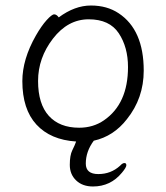

<svg xmlns="http://www.w3.org/2000/svg" viewBox="-20 -501 602 696"><path d="M193 -438Q251 -481 309.5 -481Q368 -481 410 -453Q501 -393 501 -245Q501 -145 440 -69Q392 -7 320 9Q291 48 291 92Q291 130 336.5 130Q382 130 415 100Q424 90 431 90Q438 90 438 98Q438 106 422 125Q381 175 317 175Q279 175 256 153Q233 131 233 96.5Q233 62 242 44Q251 26 256 12Q163 6 112 -49.5Q61 -105 61 -207Q61 -286 110 -372Q130 -407 149 -428Q168 -449 176.5 -449Q185 -449 193 -438ZM267 -38Q318 -38 357 -65Q444 -125 444 -258Q444 -330 410.5 -380.5Q377 -431 301.5 -431Q226 -431 172 -361Q118 -291 118 -207.5Q118 -124 157 -81Q196 -38 267 -38Z"/></svg>

Font: LXGW WenKai Light
Style: Regular
Weight: 300
Designer: LXGW / Fontworks Inc.
Foundry: LXGW / Fontworks Inc.
Version: Version 1.501; October 10, 2024